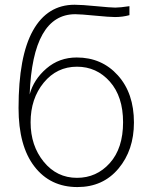

<svg xmlns="http://www.w3.org/2000/svg" viewBox="-20 -755 628 793"><path d="M56.6 -308.6Q56.6 -522.5 116.2 -628.9Q175.8 -735.4 288.1 -735.4Q317.4 -735.4 377.4 -729.5Q437.5 -723.6 456.1 -723.6Q475.6 -723.6 514.6 -729.5V-692.4Q486.3 -684.6 455.1 -684.6Q432.6 -684.6 372.6 -690.4Q312.5 -696.3 291 -696.3Q115.2 -696.3 102.5 -365.2Q119.1 -426.8 171.9 -472.2Q224.6 -517.6 296.9 -517.6Q400.4 -517.6 466.8 -443.8Q533.2 -370.1 533.2 -249Q533.2 -134.8 469.2 -58.6Q405.3 17.6 299.8 17.6Q187.5 17.6 122.1 -67.4Q56.6 -152.3 56.6 -308.6ZM106.4 -250Q106.4 -153.3 160.6 -86.9Q214.8 -20.5 297.9 -20.5Q378.9 -20.5 433.6 -81.5Q488.3 -142.6 488.3 -250Q488.3 -356.4 433.6 -418Q378.9 -479.5 297.9 -479.5Q214.8 -479.5 160.6 -413.6Q106.4 -347.7 106.4 -250Z"/></svg>

Font: Gothic A1 ExtraLight
Style: Regular
Weight: 275
Designer: HanYang I&C Co.,Ltd.
Foundry: HanYang I&C Co.,Ltd.
Version: Version 2.50